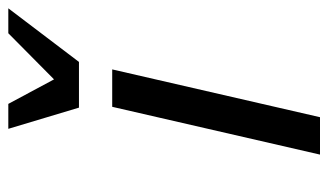

<svg xmlns="http://www.w3.org/2000/svg" viewBox="-184 -606 790 462"><g transform="rotate(-90 211.0 -375.0)"><path d="M70 0 185 -500H275L160 0ZM293 -580H183L132 -750H192L251 -640L362 -750H422Z"/></g></svg>

Font: Perun
Style: Italic
Weight: 400
Italic angle: -12°
Foundry: Copyright (c) Stefan Peev, Context Ltd, 2016
Version: Version 1.027